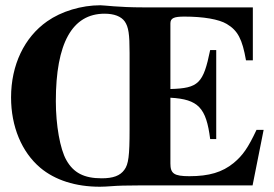

<svg xmlns="http://www.w3.org/2000/svg" viewBox="-20 -704 1040 729"><path d="M472 -212C472 -113 468 -80 452 -59C436 -37 410 -27 366 -27C299 -27 259 -48 232 -96C208 -138 192 -229 192 -320C192 -540 254 -652 377 -652C413 -652 440 -642 454 -622C468 -601 472 -575 472 -503ZM981 -211H954C922 -143 902 -114 867 -85C824 -50 774 -35 699 -35C641 -35 627 -45 627 -83V-333C733 -327 763 -295 778 -176H801V-514H778C752 -387 734 -369 627 -366V-615C627 -635 640 -641 680 -641C752 -641 811 -631 841 -613C883 -588 900 -555 914 -475H940V-676H523C430 -676 376 -684 361 -684C289 -684 213 -661 159 -623C72 -562 22 -457 22 -334C22 -224 62 -127 133 -67C189 -20 267 5 359 5C373 5 388 4 402 3C426 1 461 0 509 0H939Z"/></svg>

Font: XITS
Style: Bold
Weight: 700
Designer: MicroPress Inc., with final additions and corrections provided by Coen Hoffman, Elsevier (retired)
Version: Version 1.302